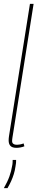

<svg xmlns="http://www.w3.org/2000/svg" viewBox="-35 -760 195 1000"><path d="M121 -740H140L35 -76Q32 -57 30 -45Q28 -33 28 -25Q28 -19 30.5 -15Q33 -11 38.5 -8.5Q44 -6 54 -6Q60 -6 68.5 -7.5Q77 -9 88 -13L92 2Q82 6 71 8Q60 10 51 10Q29 10 19.5 0Q10 -10 10 -29Q10 -34 10.5 -40Q11 -46 12 -52ZM31 73H49Q49 80 48.5 88Q48 96 46 105Q43 127 37 146.5Q31 166 23 183.5Q15 201 4 220H-15Q4 187 14 159Q24 131 28 105Q30 97 30.5 88.5Q31 80 31 73Z"/></svg>

Font: Georama
Style: Italic
Weight: 400
Width: 2
Italic angle: -9°
Designer: Jean-Baptiste Levee
Foundry: Production Type
Version: Version 1.000